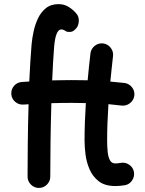

<svg xmlns="http://www.w3.org/2000/svg" viewBox="-20 -861 707 938"><path d="M330.1 -469.7Q369.6 -469.7 408.2 -468.8Q411.1 -501.5 414.6 -534.4Q418 -567.4 421.9 -600.1Q424.8 -623 442.9 -637.2Q460.9 -651.4 483.4 -648.9Q506.3 -646 520.5 -627.9Q534.7 -609.9 532.2 -587.4Q528.8 -556.2 525.4 -524.9Q522 -493.7 519 -462.4Q554.7 -459.5 588.4 -455.6Q610.8 -452.6 625 -434.3Q639.2 -416 636.2 -393.6Q633.3 -371.1 615 -356.9Q596.7 -342.8 574.2 -345.2Q543.5 -349.1 509.8 -352.1Q506.8 -307.6 505.1 -262.9Q503.4 -218.3 503.4 -173.3Q503.4 -146 505.9 -120.4Q508.3 -94.7 516.8 -78.6Q525.4 -62.5 543.5 -62.5Q555.2 -62.5 569.8 -65.4Q592.3 -69.3 611.3 -56.2Q630.4 -43 634.3 -21Q638.2 1.5 625.2 20.8Q612.3 40 589.8 43.9Q577.6 45.9 565.9 46.9Q554.2 47.9 543.5 47.9Q492.7 47.9 462.6 24.7Q432.6 1.5 417.5 -33.9Q402.3 -69.3 397.7 -106.9Q393.1 -144.5 393.1 -173.3Q393.1 -220.2 394.8 -266.1Q396.5 -312 399.4 -357.4Q366.2 -358.4 330.1 -358.4Q280.8 -358.4 231 -356.9Q228 -259.8 226.8 -164.6Q225.6 -69.3 225.6 2Q225.6 24.4 209.2 40.8Q192.9 57.1 169.9 57.1Q147.5 57.1 131.1 40.8Q114.7 24.4 114.7 2Q114.7 -68.4 115.7 -161.9Q116.7 -255.4 119.6 -351.6Q106.9 -351.1 94.2 -350.1Q71.3 -348.6 54 -363.8Q36.6 -378.9 35.2 -401.4Q33.7 -424.3 48.8 -441.7Q64 -459 86.4 -460.4Q105 -461.9 123 -462.9Q125.5 -513.2 128.2 -559.3Q130.9 -605.5 134.3 -644Q136.7 -671.9 143.8 -705.8Q150.9 -739.7 165.3 -770.5Q179.7 -801.3 204.1 -821Q228.5 -840.8 265.6 -840.8Q293.5 -840.8 315.2 -827.4Q336.9 -814 352.1 -795.9Q366.2 -780.3 365 -757.8Q363.8 -735.4 352.5 -722.7Q339.8 -708 328.4 -705.8Q316.9 -703.6 305.2 -706.5Q290 -717.3 279.8 -717.3Q252 -717.3 244.6 -634.3Q241.7 -599.1 239.3 -556.9Q236.8 -514.6 234.9 -468.3Q258.3 -468.8 282.2 -469.2Q306.2 -469.7 330.1 -469.7Z"/></svg>

Font: Mikhak-DS2-FD SemiBold
Style: Regular
Weight: 600
Designer: Amin Abedi
Version: Version 3.2